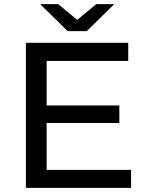

<svg xmlns="http://www.w3.org/2000/svg" viewBox="-20 -907 710 927"><path d="M105 0V-700.2H599.1V-612.8H205.1V-397.9H556.2V-313H205.1V-86.9H612.8V0ZM173.8 -887.2H260.7L353 -811L444.8 -887.2H531.7L398.9 -756.8H306.6Z"/></svg>

Font: Montserrat Medium
Style: Regular
Weight: 500
Designer: Julieta Ulanovsky
Foundry: Julieta Ulanovsky
Version: Version 7.200